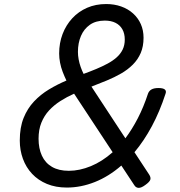

<svg xmlns="http://www.w3.org/2000/svg" viewBox="-20 -910 893 951"><path d="M311 19Q256 19 212.5 1Q169 -17 139 -49Q109 -81 93.5 -123.5Q78 -166 78 -214Q78 -279 97 -326Q116 -373 148.5 -407.5Q181 -442 222.5 -467Q264 -492 309 -511Q299 -532 290.5 -554Q282 -576 277.5 -599.5Q273 -623 273 -645Q273 -697 290 -741.5Q307 -786 338 -819.5Q369 -853 411.5 -871.5Q454 -890 506 -890Q546 -890 580 -878Q614 -866 639 -843.5Q664 -821 677.5 -790.5Q691 -760 691 -723Q691 -680 677 -647.5Q663 -615 638 -590Q613 -565 580 -546Q547 -527 509.5 -511.5Q472 -496 433 -481L601 -225Q634 -269 662.5 -324Q691 -379 713 -446Q718 -460 730.5 -467Q743 -474 765 -474Q787 -474 796 -467Q805 -460 800 -446Q771 -357 732 -284.5Q693 -212 646 -156L719 -45Q728 -31 724.5 -20Q721 -9 700 6Q680 21 666.5 20.5Q653 20 645 7L581 -90Q519 -36 450 -8.5Q381 19 311 19ZM321 -64Q374 -64 430 -87Q486 -110 538 -156L347 -446Q311 -430 279 -409.5Q247 -389 223 -363Q199 -337 185 -302.5Q171 -268 171 -223Q171 -175 187.5 -139Q204 -103 237.5 -83.5Q271 -64 321 -64ZM394 -544Q427 -556 457 -568.5Q487 -581 513 -595Q539 -609 558 -626Q577 -643 587.5 -664.5Q598 -686 598 -714Q598 -744 586 -765Q574 -786 552 -797Q530 -808 499 -808Q455 -808 425.5 -787.5Q396 -767 381 -732Q366 -697 366 -653Q366 -635 369.5 -616Q373 -597 379.5 -578.5Q386 -560 394 -544Z"/></svg>

Font: Playwrite DK Loopet
Style: Regular
Weight: 400
Designer: Veronika Burian, José Scaglione
Foundry: TypeTogether
Version: Version 1.002